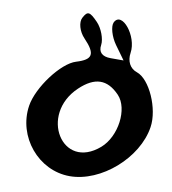

<svg xmlns="http://www.w3.org/2000/svg" viewBox="-112 -1251 1162 1297"><g transform="rotate(10 469.0 -602.5)"><path d="M353 -1119C335 -1086 352 -1024 392 -983C479 -892 472 -852 363 -819C263 -789 122 -600 102 -471C69 -254 239 -50 454 -50C669 -50 902 -254 935 -471C955 -600 870 -790 780 -820C731 -836 706 -884 715 -942C733 -1059 610 -1210 567 -1125C553 -1096 573 -1027 609 -977L677 -883H588C530 -883 502 -910 510 -960C516 -1001 490 -1071 454 -1108C396 -1168 380 -1170 353 -1119ZM679 -648C758 -565 732 -371 631 -283C395 -78 178 -425 407 -642C506 -736 593 -738 679 -648Z"/></g></svg>

Font: Hussar Skorodowane
Style: Ky
Weight: 700
Foundry: Cannot Into Space Fonts
Version: Version 0.892